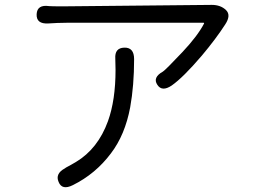

<svg xmlns="http://www.w3.org/2000/svg" viewBox="-20 -738 1040 786"><path d="M278 20Q234 42 220 7Q205 -27 246 -49L250 -52Q271 -63 291 -75Q381 -129 422 -242Q453 -328 453 -452Q453 -475 452 -498Q449 -542 489 -543Q529 -544 529 -496Q529 -388 513 -299Q492 -186 434 -110Q371 -26 278 20ZM683 -388Q643 -361 624 -391Q604 -421 647 -445Q658 -452 727 -525Q789 -591 815 -641Q817 -645 812 -645H261Q238 -645 215 -644L178 -642Q128 -639 130 -680Q132 -720 181 -713Q189 -712 238 -712L847 -718Q883 -718 905 -697Q927 -676 902 -638Q864 -579 806 -510Q730 -421 683 -388Z"/></svg>

Font: Resource Han Rounded JP Normal
Style: Regular
Weight: 350
Designer: Cyano Hao (round all glyphs); Ryoko NISHIZUKA 西塚涼子 (kana, bopomofo & ideographs); Paul D. Hunt (Latin, Greek & Cyrillic)
Foundry: Cyano Hao
Version: 0.990